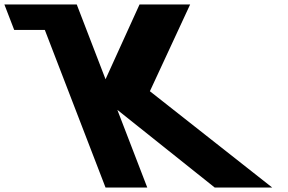

<svg xmlns="http://www.w3.org/2000/svg" viewBox="-287 -845 1297 865"><path d="M939.5 0 388.3 -434 569.7 -825H341.7L188.5 -488L58.7 -825H-129.3H-267.3L-223 -710H-85L188.5 0H376.5L241.7 -350L680.5 0Z"/></svg>

Font: Hussar
Style: BdOpOblFour
Weight: 700
Foundry: Cannot Into Space Fonts
Version: Version 2.00